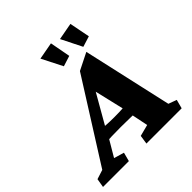

<svg xmlns="http://www.w3.org/2000/svg" viewBox="-248 -910 1057 1057"><g transform="rotate(-45 280.5 -381.0)"><path d="M-45.9 0 -37.1 -51.8 17.6 -69.3 315.4 -541 415 -590.8 532.2 -69.3 580.1 -51.8 566.4 0H292L299.8 -51.8L367.2 -69.3L342.8 -188.5L337.9 -223.6L286.1 -443.4L313.5 -428.7L198.2 -227.5L185.5 -198.2L109.4 -69.3L168.9 -51.8L155.3 0ZM145.5 -161.1 162.1 -232.4Q183.6 -231.4 207 -229.5Q230.5 -227.5 271.5 -227.5Q311.5 -227.5 337.4 -229.5Q363.3 -231.4 383.8 -232.4L367.2 -162.1Q353.5 -162.1 327.6 -163.1Q301.8 -164.1 255.9 -164.1Q210 -164.1 184.6 -163.1Q159.2 -162.1 145.5 -161.1ZM422.9 -622.1 362.3 -743.2 461.9 -761.7 485.4 -641.6ZM271.5 -622.1 210 -743.2 310.5 -761.7 333 -641.6Z"/></g></svg>

Font: Crimson Pro ExtraBold
Style: Italic
Weight: 800
Italic angle: -12°
Designer: Jacques Le Bailly
Foundry: Baron von Fonthausen
Version: Version 1.003